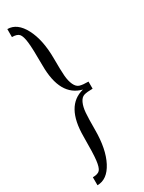

<svg xmlns="http://www.w3.org/2000/svg" viewBox="-231 -708 702 937"><g transform="rotate(-30 120.0 -240.0)"><path d="M225 -220Q193 -220 176.5 -215Q160 -210 150 -188.5Q140 -167 137.5 -135.5Q135 -104 135 -40Q135 68 100.5 134Q66 200 10 200V155Q39 155 50 142.5Q61 130 65.5 92.5Q70 55 70 -40Q70 -212 182 -240Q70 -268 70 -440Q70 -535 65.5 -572.5Q61 -610 50 -622.5Q39 -635 10 -635V-680Q65 -680 100 -613.5Q135 -547 135 -440Q135 -376 137.5 -344.5Q140 -313 150 -291.5Q160 -270 176.5 -265Q193 -260 225 -260Z"/></g></svg>

Font: Glametrix
Style: Regular
Weight: 500
Designer: gluk
Foundry: gluk
Version: Version 0.40